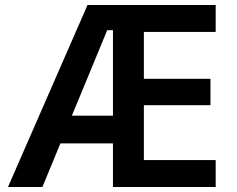

<svg xmlns="http://www.w3.org/2000/svg" viewBox="-20 -750 950 770"><path d="M12 0 331 -730H845V-622H557V-434H824V-328H557V-108H845V0H433V-629H410L150 0ZM168 -175V-286H501V-175Z"/></svg>

Font: M PLUS 1 SemiBold
Style: Regular
Weight: 600
Designer: Coji Morishita
Foundry: UNDERFOREST DESIGN
Version: Version 1.001